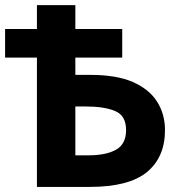

<svg xmlns="http://www.w3.org/2000/svg" viewBox="-20 -734 713 754"><path d="M125 0V-507.8H0V-620.1H125V-713.9H275.9V-620.1H460V-507.8H275.9V-439.9H335.9Q437 -439.9 501.5 -412.1Q566.4 -383.3 596.7 -335Q627.9 -286.1 627.9 -223.1Q627.9 -117.2 557.6 -58.6Q486.3 0 333 0ZM327.1 -124Q396 -124 435.5 -146Q475.1 -168 475.1 -223.1Q475.1 -280.3 432.1 -297.9Q389.6 -315.9 314.9 -315.9H275.9V-124Z"/></svg>

Font: Droid Sans Thai
Style: Bold
Weight: 700
Designer: Steve Matteson
Foundry: Ascender Corporation
Version: Version 1.00